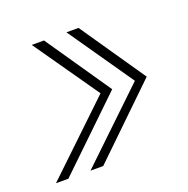

<svg xmlns="http://www.w3.org/2000/svg" viewBox="-103 -534 562 575"><g transform="rotate(-20 178.5 -247.0)"><path d="M-18 -40 199.5 -247.5 55.5 -454H94.5L236.5 -247L21.5 -40ZM92 -40 309 -247.5 166 -454H204.5L346.5 -247L132.5 -40Z"/></g></svg>

Font: Anybody ExtraLight
Style: Italic
Weight: 200
Italic angle: -10°
Designer: Tyler Finck
Foundry: Etcetera Type Company
Version: Version 1.010; ttfautohint (v1.8.3) -l 8 -r 50 -G 200 -x 14 